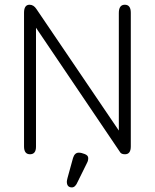

<svg xmlns="http://www.w3.org/2000/svg" viewBox="-20 -648 657 815"><path d="M349.6 43 309.6 124Q299.8 147.5 285.2 147.5Q263.7 147.5 263.7 123Q263.7 119.1 266.6 107.4L290 22.5Q296.9 0 314.5 0Q325.2 0 339.8 5.9Q354.5 11.7 354.5 22.9Q354.5 34.2 349.6 43ZM510.7 6.8Q497.1 6.8 491.2 0L132.8 -530.3V-25.4Q132.8 6.8 107.4 6.8Q82 6.8 82 -26.4V-593.8Q82 -627.9 105.5 -627.9Q123 -627.9 134.8 -609.4L484.4 -93.8V-592.8Q484.4 -627.9 509.8 -627.9Q535.2 -627.9 535.2 -593.8V-26.4Q535.2 6.8 510.7 6.8Z"/></svg>

Font: Jura
Style: Book
Weight: 400
Version: Version 2.5